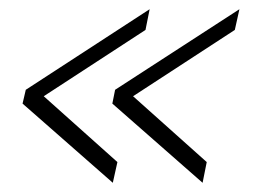

<svg xmlns="http://www.w3.org/2000/svg" viewBox="-20 -468 572 417"><path d="M36 -273 305 -448 296 -403 75 -259 235 -116 225 -71 29 -243ZM230 -273 500 -448 490 -403 269 -259 429 -116 420 -71 224 -243Z"/></svg>

Font: Raleway Thin Light
Style: Italic
Weight: 300
Italic angle: -12°
Version: Version 4.026